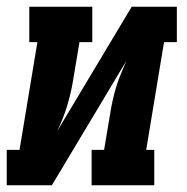

<svg xmlns="http://www.w3.org/2000/svg" viewBox="-35 -550 555 570"><path d="M-15 0V-105H23L76 -425H52V-530H239V-425H201L183 -318Q180 -298 175.5 -278Q171 -258 165 -238Q159 -218 151.5 -199Q144 -180 135 -161L356 -530H490V-425H452L399 -105H423V0H237V-105H274L292 -212Q295 -232 299.5 -252Q304 -272 310 -292Q316 -312 324 -331Q332 -350 340 -369L119 0Z"/></svg>

Font: Iosevka Curly Slab XBdObl
Style: Regular
Weight: 800
Italic angle: -9°
Monospace: yes
Designer: Belleve Invis
Foundry: Belleve Invis
Version: Version 11.1.0; ttfautohint (v1.8.3)